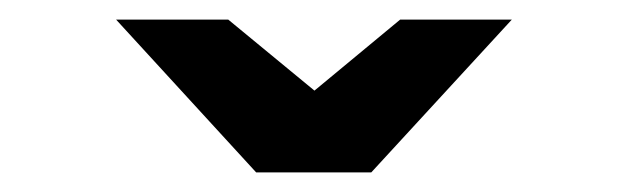

<svg xmlns="http://www.w3.org/2000/svg" viewBox="-20 -941 642 196"><path d="M241.5 -765 98.5 -921H213L301 -848.5L388.5 -921H502.5L359 -765Z"/></svg>

Font: Undotted
Style: Bold
Weight: 700
Designer: Delve Withrington, Dave Bailey, Thomas Jockin
Foundry: Delve Fonts LLC
Version: Version 4.000